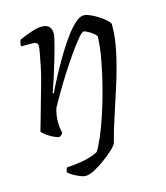

<svg xmlns="http://www.w3.org/2000/svg" viewBox="-106 -582 746 863"><g transform="rotate(-15 267.0 -150.0)"><path d="M41 -46Q45 -59 54 -91Q63 -123 75.5 -167Q88 -211 102 -261Q111 -293 118 -327Q125 -361 129.5 -386.5Q134 -412 134 -419Q134 -430 127 -434Q120 -438 109 -438H56Q56 -455 62 -468Q88 -479 117.5 -489.5Q147 -500 168 -500Q213 -500 213 -456Q213 -445 205 -413.5Q197 -382 185 -341Q173 -300 160.5 -261.5Q148 -223 139 -199L143 -195Q159 -229 181 -270Q203 -311 227 -351.5Q251 -392 275.5 -425.5Q300 -459 322.5 -479.5Q345 -500 363 -500Q376 -500 395 -491.5Q414 -483 432 -471Q450 -459 462.5 -447.5Q475 -436 476 -429Q477 -372 462.5 -304Q448 -236 426 -166Q404 -96 382 -30Q360 36 346 91Q341 102 322 119.5Q303 137 278 155.5Q253 174 228 187Q203 200 185 200Q177 200 161 193.5Q145 187 129.5 178Q114 169 108 162Q110 147 115 141Q154 139 192 132Q230 125 261 109Q274 90 291.5 49.5Q309 9 327 -45.5Q345 -100 361 -161.5Q377 -223 388 -282.5Q399 -342 401 -393Q390 -407 371 -418.5Q352 -430 344 -430Q337 -430 318.5 -408Q300 -386 275.5 -351.5Q251 -317 225 -276.5Q199 -236 176 -197Q153 -158 138 -130Q133 -115 130.5 -98.5Q128 -82 128 -66Q128 -53 129.5 -41Q131 -29 134 -14Q132 -11 129 -7.5Q126 -4 118 0Q109 0 91.5 -8.5Q74 -17 59 -28Q44 -39 41 -46Z"/></g></svg>

Font: Texturina Extralight
Style: Italic
Weight: 200
Italic angle: -11°
Designer: Guillermo Torres Carreño
Foundry: Omnibus-Type
Version: Version 1.002; ttfautohint (v1.8.3)